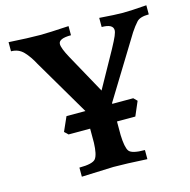

<svg xmlns="http://www.w3.org/2000/svg" viewBox="-103 -794 885 894"><g transform="rotate(-15 340.0 -346.5)"><path d="M499 0Q393.6 -5.9 336.9 -5.9Q319.8 -5.9 183.1 0V-43.9Q247.6 -43.9 262 -62.7Q276.4 -81.5 278.3 -138.2V-291L119.6 -561Q99.6 -599.1 75.7 -624.3Q51.8 -649.4 15.6 -649.4V-693.4Q112.3 -687.5 167 -687.5Q207 -687.5 304.7 -693.4V-649.4Q244.1 -649.4 244.1 -622.6Q244.1 -602.5 270.5 -554.2L375.5 -363.8Q452.1 -500.5 472.4 -538.1Q492.7 -575.7 500 -593Q507.3 -610.4 507.3 -619.6Q507.3 -649.4 452.6 -649.4V-693.4Q530.3 -687.5 565.4 -687.5Q602.1 -687.5 679.7 -693.4V-649.4Q637.2 -649.4 621.1 -631.8Q605 -614.3 587.9 -588.4Q575.7 -569.3 407.7 -294.9V-140.1Q409.7 -81.5 422.6 -62.7Q435.5 -43.9 499 -43.9ZM496.1 -206.1H174.3L156.7 -222.7L187 -291H508.8L525.4 -274.4Z"/></g></svg>

Font: Kelvinch
Style: Bold
Weight: 700
Designer: Paul James Miller
Foundry: High-Logic / Made with FontCreator
Version: Version 3.501;March 28, 2021;FontCreator 13.0.0.2683 64-bit